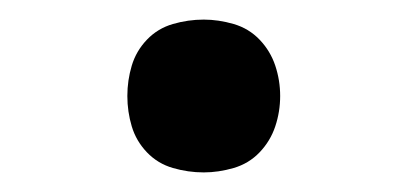

<svg xmlns="http://www.w3.org/2000/svg" viewBox="-20 -438 415 196"><path d="M188 -262Q172 -262 156.5 -266.5Q141 -271 130 -282.5Q119 -294 114.5 -309Q110 -324 110 -340Q110 -356 114.5 -371Q119 -386 130 -397.5Q141 -409 156.5 -413.5Q172 -418 188 -418Q203 -418 218.5 -413.5Q234 -409 245 -397.5Q256 -386 261 -371Q266 -356 266 -340Q266 -324 261 -309Q256 -294 245 -282.5Q234 -271 218.5 -266.5Q203 -262 188 -262Z"/></svg>

Font: Zed Sans
Style: Regular
Weight: 400
Designer: Belleve Invis
Foundry: Belleve Invis
Version: Version 1.0.0; ttfautohint (v1.8.4)